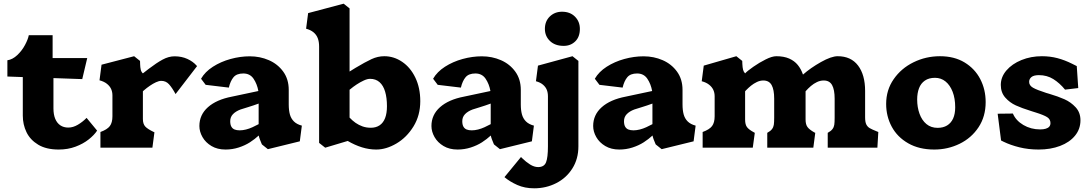

<svg xmlns="http://www.w3.org/2000/svg" viewBox="-20 -800 5908 1040"><path d="M103.5 -174V-382.5L20 -385.5V-473.5Q48 -477.5 73.5 -501.5Q99 -525.5 115.5 -556.5Q132 -587.5 136 -609.5H265V-485.5H452.5L425.5 -371.5L269.5 -377V-213Q269.5 -179.5 279.2 -156.2Q289 -133 307 -121Q325 -109 350 -109Q375.5 -109 401.5 -124.2Q427.5 -139.5 449 -161.5L506 -92.5Q490.5 -68.5 460.5 -44.8Q430.5 -21 389 -5.5Q347.5 10 298 10Q230.5 10 187 -16.2Q143.5 -42.5 123.5 -84Q103.5 -125.5 103.5 -174Z M589 -283.5V-170Q589 -136 575 -117.2Q561 -98.5 524 -85V0H805.5L816.5 -83.5L814 -84.5Q780 -100.5 767 -114.5Q754 -128.5 754 -155.5V-305.5Q757 -309 760 -311Q775 -324 791.8 -335.5Q808.5 -347 824.8 -354.5Q841 -362 853.5 -362Q878.5 -362 895.2 -343.8Q912 -325.5 931 -290.5L1047.5 -442L1045 -444.5Q1026 -466.5 995 -480.8Q964 -495 925.5 -495Q893.5 -495 860.8 -477.2Q828 -459.5 785.5 -427Q770 -415 754 -402.5Q745.5 -410 742.5 -422.2Q739.5 -434.5 739 -453L738.5 -470L706.5 -495.5L530 -449.5L519 -365Q543.5 -358.5 559 -346.2Q574.5 -334 581.8 -318.2Q589 -302.5 589 -283.5Z M1060 -117.5Q1060 -178 1106.2 -219.2Q1152.5 -260.5 1236 -276.5L1379.5 -307Q1372.5 -345.5 1353.2 -373.8Q1334 -402 1298 -402Q1262 -402 1245 -381.8Q1228 -361.5 1219.5 -325.5L1094 -340.5L1069 -373.5Q1090.5 -411 1133.2 -438.5Q1176 -466 1228.8 -480.5Q1281.5 -495 1333 -495Q1388.5 -495 1436.5 -474Q1484.5 -453 1514.2 -412Q1544 -371 1544 -313V-234.5Q1544 -203 1550.2 -180.2Q1556.5 -157.5 1572.2 -142Q1588 -126.5 1615 -119.5L1604 -34.5L1431 8L1399 -17.5Q1398.5 -18.5 1398.2 -19Q1398 -19.5 1397.5 -20.5Q1392 -32.5 1387.2 -46Q1382.5 -59.5 1381.5 -66Q1360.5 -46.5 1333.8 -29.2Q1307 -12 1272.8 -1Q1238.5 10 1201.5 10Q1157.5 10 1125.5 -9Q1093.5 -28 1076.8 -57.5Q1060 -87 1060 -117.5ZM1381 -127.5V-239Q1365 -233 1352 -228.8Q1339 -224.5 1323 -219.5Q1303.5 -213.5 1283 -207Q1256.5 -197 1241.8 -181.5Q1227 -166 1227 -143.5Q1227 -125 1233.2 -114Q1239.5 -103 1250.8 -98.5Q1262 -94 1278.5 -94Q1294.5 -94 1312.5 -98.5Q1330.5 -103 1347.8 -111Q1365 -119 1381 -127.5Z M1863.5 -36.5 1741.5 0 1708.5 -26V-548Q1708.5 -574 1701.2 -593Q1694 -612 1678.2 -625Q1662.5 -638 1638 -644.5L1649 -729L1841.5 -780L1873.5 -754.5V-412.5Q1895.5 -427 1905 -432Q1958.5 -464 1992.5 -479.8Q2026.5 -495.5 2061.5 -495.5Q2113.5 -495.5 2158.2 -465.2Q2203 -435 2229.8 -379.5Q2256.5 -324 2256.5 -252Q2256.5 -175 2219.8 -115.2Q2183 -55.5 2127.5 -22.8Q2072 10 2018 10Q1979 10 1940.5 -2Q1902 -14 1863.5 -36.5ZM2076 -224.5Q2076 -270 2066.2 -303.2Q2056.5 -336.5 2036 -354.8Q2015.5 -373 1984.5 -373Q1970 -373 1950.5 -364Q1931 -355 1912 -342.5Q1893 -330 1877 -316.5L1873.5 -314V-163Q1889 -146.5 1906.2 -134.5Q1923.5 -122.5 1944 -115.2Q1964.5 -108 1988.5 -108Q2016.5 -108 2036.2 -121.2Q2056 -134.5 2066 -160.5Q2076 -186.5 2076 -224.5Z M2317 -117.5Q2317 -178 2363.2 -219.2Q2409.5 -260.5 2493 -276.5L2636.5 -307Q2629.5 -345.5 2610.2 -373.8Q2591 -402 2555 -402Q2519 -402 2502 -381.8Q2485 -361.5 2476.5 -325.5L2351 -340.5L2326 -373.5Q2347.5 -411 2390.2 -438.5Q2433 -466 2485.8 -480.5Q2538.5 -495 2590 -495Q2645.5 -495 2693.5 -474Q2741.5 -453 2771.2 -412Q2801 -371 2801 -313V-234.5Q2801 -203 2807.2 -180.2Q2813.5 -157.5 2829.2 -142Q2845 -126.5 2872 -119.5L2861 -34.5L2688 8L2656 -17.5Q2655.5 -18.5 2655.2 -19Q2655 -19.5 2654.5 -20.5Q2649 -32.5 2644.2 -46Q2639.5 -59.5 2638.5 -66Q2617.5 -46.5 2590.8 -29.2Q2564 -12 2529.8 -1Q2495.5 10 2458.5 10Q2414.5 10 2382.5 -9Q2350.5 -28 2333.8 -57.5Q2317 -87 2317 -117.5ZM2638 -127.5V-239Q2622 -233 2609 -228.8Q2596 -224.5 2580 -219.5Q2560.5 -213.5 2540 -207Q2513.5 -197 2498.8 -181.5Q2484 -166 2484 -143.5Q2484 -125 2490.2 -114Q2496.5 -103 2507.8 -98.5Q2519 -94 2535.5 -94Q2551.5 -94 2569.5 -98.5Q2587.5 -103 2604.8 -111Q2622 -119 2638 -127.5Z M2948 -278.5V-7Q2948 53 2937.8 79Q2927.5 105 2895 105Q2873.5 105 2851.2 91Q2829 77 2808 56.5L2802 50.5L2712.5 159.5Q2741.5 184 2782 202Q2822.5 220 2873.5 220Q2938 220 2993 192Q3048 164 3080.5 112.2Q3113 60.5 3113 -7.5V-470L3081 -495.5L2894 -444.5L2883 -360Q2907 -353.5 2921.2 -341.2Q2935.5 -329 2941.8 -313.5Q2948 -298 2948 -278.5ZM3121 -643.5Q3121 -683.1 3094.5 -709.8Q3068 -736.5 3024.4 -736.5Q2985 -736.5 2958.2 -710.8Q2931.5 -685 2931.5 -643.5Q2931.5 -604.4 2959 -577.9Q2986.5 -551.5 3033.5 -551.5Q3071 -551.5 3096 -575.9Q3121 -600.3 3121 -643.5Z M3193 -117.5Q3193 -178 3239.2 -219.2Q3285.5 -260.5 3369 -276.5L3512.5 -307Q3505.5 -345.5 3486.2 -373.8Q3467 -402 3431 -402Q3395 -402 3378 -381.8Q3361 -361.5 3352.5 -325.5L3227 -340.5L3202 -373.5Q3223.5 -411 3266.2 -438.5Q3309 -466 3361.8 -480.5Q3414.5 -495 3466 -495Q3521.5 -495 3569.5 -474Q3617.5 -453 3647.2 -412Q3677 -371 3677 -313V-234.5Q3677 -203 3683.2 -180.2Q3689.5 -157.5 3705.2 -142Q3721 -126.5 3748 -119.5L3737 -34.5L3564 8L3532 -17.5Q3531.5 -18.5 3531.2 -19Q3531 -19.5 3530.5 -20.5Q3525 -32.5 3520.2 -46Q3515.5 -59.5 3514.5 -66Q3493.5 -46.5 3466.8 -29.2Q3440 -12 3405.8 -1Q3371.5 10 3334.5 10Q3290.5 10 3258.5 -9Q3226.5 -28 3209.8 -57.5Q3193 -87 3193 -117.5ZM3514 -127.5V-239Q3498 -233 3485 -228.8Q3472 -224.5 3456 -219.5Q3436.5 -213.5 3416 -207Q3389.5 -197 3374.8 -181.5Q3360 -166 3360 -143.5Q3360 -125 3366.2 -114Q3372.5 -103 3383.8 -98.5Q3395 -94 3411.5 -94Q3427.5 -94 3445.5 -98.5Q3463.5 -103 3480.8 -111Q3498 -119 3514 -127.5Z M4185 -495.5Q4162 -495.5 4127.5 -478.2Q4093 -461 4060.8 -438.5Q4028.5 -416 4016 -402.5Q4008 -410.5 4005 -422.2Q4002 -434 4001 -454.5L4000.5 -470L3968.5 -495.5L3792 -444.5L3781 -360Q3805.5 -353.5 3821 -341.2Q3836.5 -329 3843.8 -313.2Q3851 -297.5 3851 -278.5V-170Q3851 -136 3837 -117.2Q3823 -98.5 3786 -85V0H4057.5L4068.5 -80.5L4064 -83Q4036 -98 4026 -111.8Q4016 -125.5 4016 -152.5V-305.5Q4019 -309 4020 -310Q4034 -324.5 4048.2 -336Q4062.5 -347.5 4079.8 -355.8Q4097 -364 4114.5 -364Q4146 -364 4159.8 -339Q4173.5 -314 4173.5 -265.5V-165.5V-162.5Q4173.5 -137 4171.5 -124Q4169.5 -111 4161.5 -100.5Q4153.5 -90 4136 -80.5V0H4385.5L4396 -80.5Q4392.5 -82.5 4390.5 -83Q4364 -98 4353.8 -112Q4343.5 -126 4343.5 -152.5V-305.5Q4357.5 -321.5 4372.5 -334.2Q4387.5 -347 4405.2 -355.5Q4423 -364 4442 -364Q4473.5 -364 4487.2 -339Q4501 -314 4501 -265.5V-165.5V-162.5Q4501 -137 4499 -124Q4497 -111 4489 -100.5Q4481 -90 4463.5 -80.5V0H4732.5L4737.5 -85L4729 -88.5Q4702.5 -99 4690.5 -106.2Q4678.5 -113.5 4672.2 -126.5Q4666 -139.5 4666 -165V-307.5Q4666 -394.5 4627.8 -445Q4589.5 -495.5 4517.5 -495.5Q4483 -495.5 4427 -464Q4371 -432.5 4329.5 -396Q4319 -426.5 4301.2 -448.2Q4283.5 -470 4254.8 -482.8Q4226 -495.5 4185 -495.5Z M4780 -237Q4780 -312.5 4820.8 -371.2Q4861.5 -430 4928.5 -462.8Q4995.5 -495.5 5071.5 -495.5Q5149 -495.5 5204.8 -461.8Q5260.5 -428 5289.8 -371.5Q5319 -315 5319 -247Q5319 -169 5280.5 -110.8Q5242 -52.5 5178 -21.2Q5114 10 5040.5 10Q4958.5 10 4899.5 -23.8Q4840.5 -57.5 4810.2 -113.8Q4780 -170 4780 -237ZM5154 -219Q5154 -267 5140 -303Q5126 -339 5101.5 -358.8Q5077 -378.5 5044.5 -378.5Q5011.5 -378.5 4989.8 -363.5Q4968 -348.5 4958 -322Q4948 -295.5 4948 -261Q4948 -219 4960.8 -183.8Q4973.5 -148.5 4998.2 -128Q5023 -107.5 5058.5 -107.5Q5089 -107.5 5110.2 -120.5Q5131.5 -133.5 5142.8 -158.2Q5154 -183 5154 -219Z M5415.5 -32.5Q5412 -34 5409 -35.8Q5406 -37.5 5402.5 -39L5384 -184L5466.5 -185Q5482.5 -147 5523.2 -123Q5564 -99 5614 -99Q5632 -99 5644.5 -102.8Q5657 -106.5 5663.5 -114Q5670 -121.5 5670 -133.5Q5670 -154 5652 -165.5Q5634 -177 5589 -191Q5580.5 -194 5571.5 -196.5Q5567.5 -198.5 5562.5 -199.5Q5515.5 -214 5482.5 -229Q5449.5 -244 5425.2 -271.5Q5401 -299 5401 -340Q5401 -383 5431.5 -418.5Q5462 -454 5513 -474.8Q5564 -495.5 5623.5 -495.5Q5668.5 -495.5 5708 -485Q5747.5 -474.5 5786.5 -455Q5806 -446 5812.5 -442L5820.5 -323L5749 -314.5Q5719.5 -350.5 5685.2 -371.8Q5651 -393 5607.5 -393Q5580 -393 5567.2 -382.8Q5554.5 -372.5 5554.5 -356.5Q5554.5 -337 5575.2 -325Q5596 -313 5647.5 -296.5Q5648.5 -296.5 5648.5 -296.2Q5648.5 -296 5649.5 -296Q5657.5 -294 5663 -292Q5710.5 -278 5745.5 -262.5Q5780.5 -247 5806.5 -218.8Q5832.5 -190.5 5832.5 -148.5Q5832.5 -101 5803 -65Q5773.5 -29 5722 -9.5Q5670.5 10 5606 10Q5550.5 10 5502 -2Q5453.5 -14 5415.5 -32.5Z"/></svg>

Font: TMT Limkin
Style: Regular
Weight: 400
Designer: Gabriel Drozdov
Version: Version 1.000;Glyphs 3.1.2 (3151)